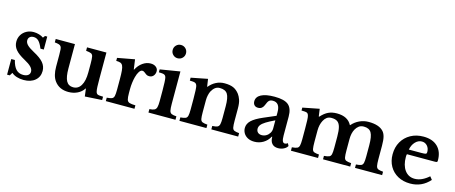

<svg xmlns="http://www.w3.org/2000/svg" viewBox="-48 -1491 5121 2162"><g transform="rotate(15 2513.0 -409.5)"><path d="M107 -35 85 0H54V-182H96Q113 -111 145 -77.5Q177 -44 228 -44Q265 -44 285.5 -59.5Q306 -75 306 -102Q306 -130 281 -156.5Q256 -183 200 -213Q124 -254 91 -294.5Q58 -335 58 -386Q58 -431 79.5 -466Q101 -501 138 -521Q175 -541 221 -541Q252 -541 283 -532Q314 -523 336 -507L354 -531H380V-380H341Q318 -437 293.5 -462Q269 -487 234 -487Q206 -487 189.5 -472Q173 -457 173 -432Q173 -404 198 -379Q223 -354 279 -324Q360 -281 395 -239Q430 -197 430 -143Q430 -74 380.5 -32Q331 10 248 10Q205 10 168 -1.5Q131 -13 107 -35Z M931 -262V-366Q931 -420 926 -445Q921 -470 903 -478Q885 -486 844 -490V-530H1070V-227Q1070 -166 1071.5 -131.5Q1073 -97 1077 -80Q1082 -55 1097.5 -47.5Q1113 -40 1162 -40V-1L963 11L952 -78H948Q923 -37 875.5 -13.5Q828 10 770 10Q663 10 607 -66Q564 -124 564 -231V-366Q564 -407 562 -430.5Q560 -454 551.5 -465.5Q543 -477 526 -482Q509 -487 479 -490V-530H703V-247Q703 -147 728 -101Q753 -55 808 -55Q868 -55 899 -109Q931 -161 931 -262Z M1433 -203V-155Q1433 -104 1440 -79.5Q1447 -55 1470 -48Q1493 -41 1539 -40V0H1205V-40Q1246 -43 1264.5 -51Q1283 -59 1288.5 -83Q1294 -107 1294 -157V-279Q1294 -341 1290.5 -378.5Q1287 -416 1277.5 -435.5Q1268 -455 1249.5 -461.5Q1231 -468 1201 -468V-503L1401 -540L1417 -425H1421Q1448 -478 1492 -509Q1536 -540 1585 -540Q1623 -540 1647 -521Q1671 -502 1671 -473Q1671 -441 1652.5 -419Q1634 -397 1602 -397Q1582 -397 1567.5 -407Q1553 -417 1541 -427Q1529 -437 1515 -437Q1496 -437 1479 -412Q1462 -387 1451 -345Q1443 -315 1438 -277.5Q1433 -240 1433 -203Z M1783 -752Q1783 -785 1805.5 -807.5Q1828 -830 1860 -830Q1893 -830 1915.5 -807.5Q1938 -785 1938 -752Q1938 -720 1915.5 -697.5Q1893 -675 1860 -675Q1828 -675 1805.5 -697.5Q1783 -720 1783 -752ZM1930 -540V-164Q1930 -111 1935.5 -85Q1941 -59 1960 -50.5Q1979 -42 2017 -40V0H1702V-40Q1740 -42 1759 -51.5Q1778 -61 1784.5 -85.5Q1791 -110 1791 -157V-280Q1791 -338 1789 -376Q1787 -414 1784 -427Q1779 -452 1761.5 -460Q1744 -468 1698 -468V-502Z M2291 -301V-163Q2291 -109 2296 -84Q2301 -59 2319.5 -51Q2338 -43 2378 -40V0H2063V-40Q2102 -43 2121 -50.5Q2140 -58 2146 -82Q2152 -106 2152 -156V-281Q2152 -340 2150 -376.5Q2148 -413 2145 -426Q2139 -452 2122 -460Q2105 -468 2059 -468V-502L2252 -540L2265 -452H2269Q2302 -493 2347.5 -516.5Q2393 -540 2446 -540Q2510 -540 2549.5 -522.5Q2589 -505 2620 -464Q2637 -441 2650 -404.5Q2663 -368 2663 -304V-163Q2663 -109 2668 -84Q2673 -59 2691.5 -51Q2710 -43 2748 -40V0H2435V-40Q2475 -42 2493.5 -50Q2512 -58 2518 -82.5Q2524 -107 2524 -156V-292Q2524 -394 2498.5 -434.5Q2473 -475 2408 -475Q2376 -475 2353 -457Q2330 -439 2313 -407Q2304 -389 2297.5 -360.5Q2291 -332 2291 -301Z M2965 -278 3105 -338V-380Q3105 -491 3022 -491Q2993 -491 2978 -476.5Q2963 -462 2949 -424Q2941 -401 2924 -386Q2907 -371 2879 -371Q2851 -371 2835.5 -387.5Q2820 -404 2820 -432Q2820 -483 2873 -511.5Q2926 -540 3029 -540Q3143 -540 3191 -500Q3239 -460 3239 -364V-145Q3239 -101 3247.5 -80.5Q3256 -60 3275 -60Q3292 -60 3308 -73L3323 -44Q3310 -20 3280 -5Q3250 10 3214 10Q3168 10 3143.5 -17.5Q3119 -45 3119 -97H3114Q3087 -47 3040 -19Q2993 9 2937 9Q2891 9 2859 -8.5Q2827 -26 2811 -54Q2795 -82 2795 -114Q2795 -163 2835.5 -201.5Q2876 -240 2965 -278ZM3105 -190V-285Q3042 -255 3005 -232Q2968 -209 2952 -188Q2936 -167 2936 -143Q2936 -116 2953 -100Q2970 -84 2999 -84Q3027 -84 3051 -98Q3075 -112 3090 -136.5Q3105 -161 3105 -190Z M3593 -297V-165Q3593 -110 3598 -84Q3603 -58 3621 -50.5Q3639 -43 3679 -40V0H3363V-40Q3403 -43 3422 -51Q3441 -59 3447 -83Q3453 -107 3453 -157V-281Q3453 -338 3451.5 -376.5Q3450 -415 3446 -428Q3440 -454 3424.5 -461Q3409 -468 3361 -468V-502L3554 -540L3566 -453H3572Q3614 -500 3657 -520Q3700 -540 3755 -540Q3821 -540 3864 -517Q3907 -494 3929 -451H3933Q3969 -493 4019.5 -516.5Q4070 -540 4126 -540Q4248 -540 4300 -482Q4320 -460 4329.5 -422Q4339 -384 4339 -319V-165Q4339 -110 4344.5 -84.5Q4350 -59 4368.5 -51Q4387 -43 4426 -40V0H4110V-40Q4150 -42 4169 -50Q4188 -58 4193.5 -82.5Q4199 -107 4199 -157V-288Q4199 -392 4174 -433.5Q4149 -475 4087 -475Q4052 -475 4029.5 -458Q4007 -441 3992 -414Q3966 -367 3966 -297V-165Q3966 -110 3971 -84.5Q3976 -59 3994.5 -51Q4013 -43 4054 -40V0H3737V-40Q3777 -43 3796 -51Q3815 -59 3820.5 -83Q3826 -107 3826 -157V-288Q3826 -358 3815 -399Q3804 -440 3779 -457.5Q3754 -475 3710 -475Q3677 -475 3655.5 -459Q3634 -443 3620 -416Q3593 -365 3593 -297Z M4953 -128 4981 -93Q4890 10 4754 10Q4672 10 4610 -24Q4548 -58 4513.5 -118.5Q4479 -179 4479 -258Q4479 -341 4515.5 -404.5Q4552 -468 4617 -504Q4682 -540 4766 -540Q4872 -540 4931 -482.5Q4990 -425 4990 -323Q4990 -307 4985 -303.5Q4980 -300 4957 -300H4635Q4631 -291 4631 -267Q4631 -170 4673.5 -112.5Q4716 -55 4789 -55Q4831 -55 4872.5 -74Q4914 -93 4953 -128ZM4642 -356H4787Q4828 -356 4839 -360.5Q4850 -365 4850 -382Q4850 -426 4825 -454Q4800 -482 4762 -482Q4719 -482 4685.5 -446.5Q4652 -411 4642 -356Z"/></g></svg>

Font: Libre Baskerville
Style: Bold
Weight: 700
Designer: Pablo Impallari, Rodrigo Fuenzalida
Foundry: Pablo Impallari, Rodrigo Fuenzalida
Version: Version 1.051; ttfautohint (v1.8.4.7-5d5b)